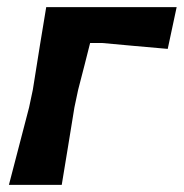

<svg xmlns="http://www.w3.org/2000/svg" viewBox="-20 -518 515 538"><path d="M5 0Q19 -53.5 32.2 -104.5Q45.5 -155.5 61.5 -217L72 -266.5Q83.5 -339.5 92 -391.8Q100.5 -444 109.5 -498H475L450 -381Q404.5 -385 357.2 -389.2Q310 -393.5 266.5 -397.5H232.5Q225.5 -368.5 217.2 -337Q209 -305.5 199 -266.5L188.5 -217Q178.5 -155 170.2 -104.5Q162 -54 153 0Z"/></svg>

Font: Commissioner Loud SemiBold
Style: Italic
Weight: 600
Italic angle: -12°
Designer: Kostas Bartsokas
Foundry: Kostas Bartsokas
Version: Version 1.000; ttfautohint (v1.8.3)